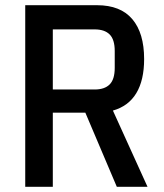

<svg xmlns="http://www.w3.org/2000/svg" viewBox="-20 -718 632 738"><path d="M183 0H77V-698H353Q443 -698 488.5 -644.5Q534 -591 534 -491Q534 -410 504 -360Q474 -310 414 -293L547 0H429L308 -285H183ZM344 -374Q382 -374 401.5 -393.5Q421 -413 421 -457V-522Q421 -566 401.5 -585.5Q382 -605 344 -605H183V-374Z"/></svg>

Font: IBM Plex Sans Cond Medm
Style: Regular
Weight: 500
Width: 3
Designer: Mike Abbink, Paul van der Laan, Pieter van Rosmalen
Foundry: Bold Monday
Version: Version 1.3